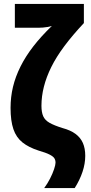

<svg xmlns="http://www.w3.org/2000/svg" viewBox="-20 -780 467 982"><path d="M416 17Q416 57 402 99Q388 141 362 182H206Q223 159 236 133.5Q249 108 256.5 85.5Q264 63 264 52Q264 39 258 29.5Q252 20 233.5 10.5Q215 1 177 -10Q127 -26 95 -51.5Q63 -77 48.5 -119.5Q34 -162 34 -228Q34 -284 46.5 -336Q59 -388 85 -440Q111 -492 150.5 -543Q190 -594 245 -647Q235 -644 223.5 -642Q212 -640 199.5 -639Q187 -638 175 -638H56V-760H409V-662Q351 -600 309.5 -544.5Q268 -489 242.5 -437.5Q217 -386 204.5 -336.5Q192 -287 192 -239Q192 -206 201 -185.5Q210 -165 234 -151.5Q258 -138 300 -125Q341 -114 366.5 -95Q392 -76 404 -48.5Q416 -21 416 17Z"/></svg>

Font: Noto Sans Display Condensed ExtraBold
Style: Regular
Weight: 800
Width: 3
Designer: Monotype Design Team
Foundry: Monotype Imaging Inc.
Version: Version 2.003